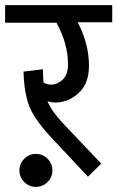

<svg xmlns="http://www.w3.org/2000/svg" viewBox="-40 -667 459 751"><path d="M399 -647V-580H264Q308 -495 308 -410Q308 -340 267.5 -303Q227 -266 177 -266Q161 -266 146 -271Q161 -233 206 -185L356 -27L304 24L171 -118Q98 -194 76 -248Q54 -302 52 -387L128 -396Q128 -375 130 -345Q142 -336 161 -336Q184 -336 205 -355.5Q226 -375 226 -415Q226 -496 181 -578H-20V-647ZM100 -65Q127 -65 146 -46Q165 -27 165 0Q165 26 146 45Q127 64 100 64Q74 64 55 45Q36 26 36 0Q36 -27 55 -46Q74 -65 100 -65Z"/></svg>

Font: Martel Sans
Style: Regular
Weight: 400
Designer: Dan Reynolds and Mathieu Réguer
Foundry: Dan Reynolds and Mathieu Réguer
Version: Version 1.001;PS 001.001;hotconv 1.0.70;makeotf.lib2.5.58329